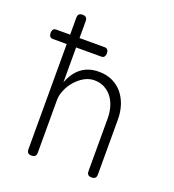

<svg xmlns="http://www.w3.org/2000/svg" viewBox="-136 -846 872 961"><g transform="rotate(20 300.0 -365.0)"><path d="M41 -575Q30 -575 25 -582Q20 -589 20 -600Q20 -611 25 -618Q30 -625 41 -625H115V-715Q115 -728 121 -734Q127 -740 140 -740Q153 -740 159 -734Q165 -728 165 -715V-625H299Q310 -625 315 -618Q320 -611 320 -600Q320 -589 315 -582Q310 -575 299 -575H165V-389Q185 -443 222.5 -471.5Q260 -500 315 -500Q356 -500 387.5 -485Q419 -470 440.5 -444Q462 -418 473.5 -383Q485 -348 485 -307V-15Q485 -2 479 4Q473 10 460 10Q447 10 441 4Q435 -2 435 -15V-295Q435 -326 427 -354.5Q419 -383 403 -404.5Q387 -426 363 -439Q339 -452 308 -452Q280 -452 254.5 -437.5Q229 -423 209 -400Q189 -377 177 -349Q165 -321 165 -295V-15Q165 -2 159 4Q153 10 140 10Q127 10 121 4Q115 -2 115 -15V-575Z"/></g></svg>

Font: Maple Mono NL Thin
Style: Regular
Weight: 250
Monospace: yes
Designer: subframe7536
Version: Version 7.000